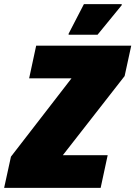

<svg xmlns="http://www.w3.org/2000/svg" viewBox="-43 -909 655 929"><path d="M-23 0 10 -151 303 -530H98L132 -688H592L560 -541L261 -158H478L444 0ZM289 -741V-746L363 -889H546V-884L429 -741Z"/></svg>

Font: Saira Semi Condensed Black
Style: Italic
Weight: 900
Width: 4
Italic angle: -12°
Designer: Hector Gatti with collaboration of the Omnibus-Type team
Foundry: Omnibus-Type
Version: Version 1.001; ttfautohint (v1.8)